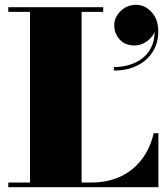

<svg xmlns="http://www.w3.org/2000/svg" viewBox="-20 -780 699 800"><path d="M14.5 0V-19.5H105V-730.5H14.5V-750H410V-730.5H320V-19.5H362Q413 -19.5 455.5 -33.8Q498 -48 531 -74.8Q564 -101.5 586.8 -139.5Q609.5 -177.5 620.5 -225H640V0ZM454.5 -486V-500.5Q491 -500.5 523.2 -511Q555.5 -521.5 579.2 -542.2Q603 -563 615 -594Q627 -625 623 -666.5H627Q627 -647 614.5 -629.8Q602 -612.5 582 -601.5Q562 -590.5 540 -590.5Q501 -590.5 478.5 -615.8Q456 -641 456 -674.5Q456 -708.5 483 -734.2Q510 -760 546.5 -760Q583.5 -760 611.5 -729.8Q639.5 -699.5 639.5 -650Q639.5 -601 616.2 -564Q593 -527 551.5 -506.5Q510 -486 454.5 -486Z"/></svg>

Font: Bodoni Moda Black
Style: Regular
Weight: 900
Version: Version 2.005